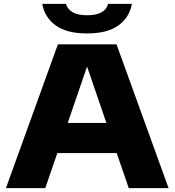

<svg xmlns="http://www.w3.org/2000/svg" viewBox="-20 -968 898 988"><path d="M642.5 0 580.5 -180.5H275L213 0H10.5L278 -740H579.5L847.5 0ZM328.5 -335.5H527.5L428 -625.5ZM197.5 -948H319.5Q327 -921 353.5 -905.2Q380 -889.5 428 -889.5Q520 -889.5 536.5 -948H658.5Q647 -879.5 590.2 -837.8Q533.5 -796 428 -796Q322.5 -796 265.8 -837.8Q209 -879.5 197.5 -948Z"/></svg>

Font: Encode Sans Expanded ExtraBold
Style: Regular
Weight: 800
Width: 7
Designer: Multiple Designers
Foundry: Impallari Type
Version: Version 2.000